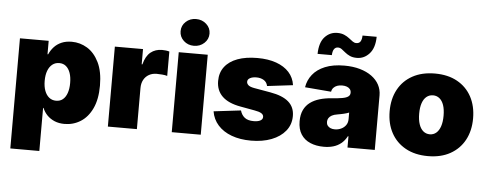

<svg xmlns="http://www.w3.org/2000/svg" viewBox="-58 -932 3284 1294"><g transform="rotate(5 1583.5 -285.0)"><path d="M48.3 204.1V-541H242.7V-450.2H247.1Q258.8 -477.5 279.3 -500Q299.8 -522.5 329.6 -535.4Q359.4 -548.3 398.9 -548.3Q455.1 -548.3 503.7 -518.8Q552.2 -489.3 582.8 -427.5Q613.3 -365.7 613.3 -270Q613.3 -177.7 584.2 -116Q555.2 -54.2 506.1 -23.2Q457 7.8 397 7.8Q359.4 7.8 329.8 -4.6Q300.3 -17.1 279.5 -38.3Q258.8 -59.6 247.6 -87.4H244.6V204.1ZM327.1 -143.1Q354.5 -143.1 373 -158.4Q391.6 -173.8 401.6 -202.4Q411.6 -231 411.6 -270Q411.6 -310.1 401.6 -338.4Q391.6 -366.7 373 -382.3Q354.5 -397.9 327.1 -397.9Q300.3 -397.9 280.5 -382.3Q260.7 -366.7 250 -338.4Q239.3 -310.1 239.3 -270Q239.3 -231.4 250 -202.9Q260.7 -174.3 280.5 -158.7Q300.3 -143.1 327.1 -143.1Z M690.4 0V-541H880.9V-438H885.7Q900.4 -495.1 932.4 -520.8Q964.4 -546.4 1009.8 -546.4Q1022.5 -546.4 1034.9 -544.9Q1047.4 -543.5 1059.1 -540V-375Q1045.4 -379.4 1024.2 -381.1Q1002.9 -382.8 987.3 -382.8Q958 -382.8 935.1 -369.9Q912.1 -356.9 899.4 -333.3Q886.7 -309.6 886.7 -277.8V0Z M1122.6 0V-541H1318.8V0ZM1220.2 -592.8Q1179.2 -592.8 1150.9 -619.1Q1122.6 -645.5 1122.6 -683.6Q1122.6 -721.7 1150.9 -747.8Q1179.2 -773.9 1220.2 -773.9Q1261.2 -773.9 1289.8 -747.8Q1318.4 -721.7 1318.4 -683.6Q1318.4 -645.5 1289.8 -619.1Q1261.2 -592.8 1220.2 -592.8Z M1659.2 10.3Q1584.5 10.3 1527.3 -11Q1470.2 -32.2 1435.1 -71.5Q1399.9 -110.8 1391.1 -164.6L1574.7 -186.5Q1583.5 -155.8 1605 -138.9Q1626.5 -122.1 1666 -122.1Q1694.8 -122.1 1710.9 -130.9Q1727.1 -139.6 1727.1 -155.8Q1727.1 -170.9 1712.2 -180.2Q1697.3 -189.5 1665.5 -194.8L1568.8 -212.4Q1486.3 -227.1 1445.1 -267.1Q1403.8 -307.1 1403.8 -371.1Q1403.8 -427.7 1434.1 -467.3Q1464.4 -506.8 1520.5 -527.6Q1576.7 -548.3 1654.8 -548.3Q1728 -548.3 1782.5 -528.8Q1836.9 -509.3 1869.4 -473.4Q1901.9 -437.5 1909.2 -386.7L1735.4 -365.7Q1730 -392.1 1709 -404.8Q1688 -417.5 1659.2 -417.5Q1633.3 -417.5 1616.2 -408.4Q1599.1 -399.4 1599.1 -382.8Q1599.1 -370.6 1609.9 -360.4Q1620.6 -350.1 1649.9 -344.7L1761.2 -325.2Q1844.2 -311 1885.3 -275.1Q1926.3 -239.3 1926.3 -179.2Q1926.3 -121.1 1891.8 -78.6Q1857.4 -36.1 1797.4 -12.9Q1737.3 10.3 1659.2 10.3Z M2151.9 8.8Q2099.6 8.8 2059.6 -8.3Q2019.5 -25.4 1997.1 -60.3Q1974.6 -95.2 1974.6 -148.9Q1974.6 -193.8 1989.7 -225.3Q2004.9 -256.8 2032.2 -276.9Q2059.6 -296.9 2095.9 -307.6Q2132.3 -318.4 2174.3 -321.3Q2220.2 -324.7 2247.8 -329.6Q2275.4 -334.5 2287.8 -344Q2300.3 -353.5 2300.3 -368.7V-370.6Q2300.3 -384.3 2292.7 -393.8Q2285.2 -403.3 2271.7 -408.4Q2258.3 -413.6 2239.3 -413.6Q2220.7 -413.6 2205.8 -408.2Q2190.9 -402.8 2181.2 -392.1Q2171.4 -381.3 2168.5 -365.2L1991.2 -379.9Q1998.5 -427.7 2028.6 -465.8Q2058.6 -503.9 2112.3 -526.1Q2166 -548.3 2243.2 -548.3Q2301.3 -548.3 2348.1 -534.9Q2395 -521.5 2428.2 -497.3Q2461.4 -473.1 2478.8 -440.4Q2496.1 -407.7 2496.1 -369.1V0H2311.5V-76.2H2307.6Q2291 -45.4 2268.1 -26.9Q2245.1 -8.3 2216.1 0.2Q2187 8.8 2151.9 8.8ZM2215.3 -114.7Q2237.8 -114.7 2257.6 -123.8Q2277.3 -132.8 2289.8 -149.9Q2302.2 -167 2302.2 -191.4V-235.8Q2294.4 -232.9 2285.9 -230Q2277.3 -227.1 2267.3 -224.9Q2257.3 -222.7 2246.8 -220.5Q2236.3 -218.3 2224.1 -216.3Q2201.7 -212.9 2187.3 -205.1Q2172.9 -197.3 2165.8 -186Q2158.7 -174.8 2158.7 -160.6Q2158.7 -146 2166 -135.7Q2173.3 -125.5 2186 -120.1Q2198.7 -114.7 2215.3 -114.7ZM2321.3 -607.4Q2293.5 -607.4 2274.2 -616.2Q2254.9 -625 2241 -636.7Q2227.1 -648.4 2215.1 -657.2Q2203.1 -666 2189.5 -666Q2172.4 -666 2162.8 -652.1Q2153.3 -638.2 2152.3 -611.3H2055.7Q2057.1 -688.5 2091.8 -726.1Q2126.5 -763.7 2176.8 -763.7Q2204.1 -763.7 2223.6 -755.1Q2243.2 -746.6 2257.6 -735.1Q2272 -723.6 2283.9 -715.1Q2295.9 -706.5 2308.6 -706.5Q2329.1 -706.5 2337.6 -720.9Q2346.2 -735.4 2346.7 -760.7H2442.4Q2441.4 -685.5 2406.2 -646.5Q2371.1 -607.4 2321.3 -607.4Z M2856 10.3Q2768.1 10.3 2704.6 -24.9Q2641.1 -60.1 2607.2 -122.8Q2573.2 -185.5 2573.2 -269Q2573.2 -353 2607.2 -415.8Q2641.1 -478.5 2704.6 -513.4Q2768.1 -548.3 2856 -548.3Q2943.8 -548.3 3006.8 -513.4Q3069.8 -478.5 3103.8 -415.8Q3137.7 -353 3137.7 -269Q3137.7 -185.5 3103.8 -122.8Q3069.8 -60.1 3006.8 -24.9Q2943.8 10.3 2856 10.3ZM2856 -137.2Q2880.9 -137.2 2899.4 -152.8Q2918 -168.5 2928 -198.2Q2938 -228 2938 -270Q2938 -312.5 2928 -341.6Q2918 -370.6 2899.4 -385.7Q2880.9 -400.9 2856 -400.9Q2830.6 -400.9 2811.8 -385.7Q2793 -370.6 2783 -341.6Q2772.9 -312.5 2772.9 -270Q2772.9 -228 2783 -198.2Q2793 -168.5 2811.8 -152.8Q2830.6 -137.2 2856 -137.2Z"/></g></svg>

Font: Inter 17pt Black
Style: Regular
Weight: 900
Version: Version 4.001;git-66647c0bb